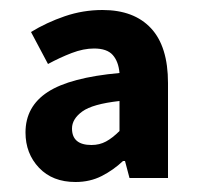

<svg xmlns="http://www.w3.org/2000/svg" viewBox="-20 -735 397 384"><path d="M131 -371Q85 -371 58 -399.5Q31 -428 31 -470Q31 -522 75.5 -551Q120 -580 219 -589Q217 -612 205.5 -625Q194 -638 168 -638Q147 -638 123.5 -629Q100 -620 76 -607L42 -671Q73 -690 109.5 -702.5Q146 -715 185 -715Q248 -715 282 -678.5Q316 -642 316 -569V-379H239L230 -413H226Q207 -395 183.5 -383Q160 -371 131 -371ZM163 -445Q179 -445 192 -452Q205 -459 219 -473V-533Q165 -527 144.5 -512Q124 -497 124 -478Q124 -445 163 -445Z"/></svg>

Font: Assistant
Style: Bold
Weight: 700
Designer: Hebrew By Ben Nathan, Latin by Paul Hunt
Version: Version 3.000